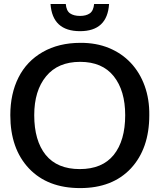

<svg xmlns="http://www.w3.org/2000/svg" viewBox="-20 -941 847 972"><path d="M385.3 -783.2Q245.1 -783.2 235.8 -920.9H313Q315.9 -886.2 334.7 -873.3Q353.5 -860.4 385.3 -860.4Q416 -860.4 434.6 -873.3Q453.1 -886.2 456.5 -920.9H532.2Q523.4 -783.2 385.3 -783.2ZM385.7 11.2Q220.7 11.2 126.5 -88.4Q32.2 -188.5 32.2 -357.9Q32.2 -466.3 73.7 -548.8Q115.2 -631.3 196.3 -677.7Q277.8 -724.1 387.2 -724.1Q466.8 -724.6 531.5 -698Q596.2 -671.4 642.1 -622.6Q688 -573.7 712.4 -506.1Q736.8 -438.5 735.8 -357.9Q735.8 -189 642.6 -88.4Q549.3 11.2 385.7 11.2ZM383.8 -85Q497.6 -85 555.7 -156.7Q613.8 -229 613.8 -357.9Q613.8 -482.4 555.7 -555.2Q497.6 -627.9 385.7 -627.9Q273.4 -627.9 213.4 -554.7Q153.3 -481.9 153.3 -357.9Q153.3 -229 211.4 -156.7Q270 -85 383.8 -85Z"/></svg>

Font: Ride Light
Style: Bold
Weight: 600
Version: Version 3.000